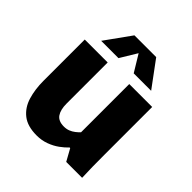

<svg xmlns="http://www.w3.org/2000/svg" viewBox="-198 -854 1002 1002"><g transform="rotate(45 303.0 -353.5)"><path d="M229.8 11.7Q162 11.7 123.3 -18.8Q84.7 -49.3 69.1 -101Q53.5 -152.7 53.5 -215.5V-520H222.7V-216.7Q222.7 -171.3 239.7 -146.5Q256.8 -121.7 297 -121.7Q316 -121.7 331.4 -127.7Q346.8 -133.8 359.5 -143.7Q372.2 -153.5 382 -164V-520H551.2V-172.5Q551.2 -123.2 551.7 -80.2Q552.2 -37.2 554 0H436.7L400.3 -65.8H396Q379.5 -47.8 354.7 -29.8Q329.8 -11.7 298.1 0Q266.3 11.7 229.8 11.7ZM118.7 -575.8 221.3 -718.8H382L487.7 -575.8H359L302.7 -668.5L246.5 -575.8Z"/></g></svg>

Font: Murecho Thin
Style: Regular
Weight: 100
Designer: Neil Summerour
Foundry: Positype
Version: Version 1.010